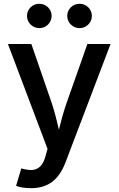

<svg xmlns="http://www.w3.org/2000/svg" viewBox="-20 -776 620 1004"><path d="M64 195.8C78.6 202.1 107.9 208 142.1 208C233.9 208 288.6 161.6 322.3 73.7L558.1 -545.9H437L329.1 -240.2C312.5 -192.9 299.8 -145.5 288.1 -98.1C276.9 -145.5 265.6 -192.4 249.5 -240.2L144 -545.9H21.5L228.5 2.4L217.8 40.5C200.2 108.4 160.6 122.6 104.5 107.9L91.3 104.5ZM396 -628.9C431.6 -628.9 460.4 -657.7 460.4 -692.9C460.4 -728 431.6 -756.3 396 -756.3C360.4 -756.3 331.5 -728 331.5 -692.9C331.5 -657.7 360.4 -628.9 396 -628.9ZM185.5 -628.9C221.2 -628.9 250 -657.7 250 -692.9C250 -728 221.2 -756.3 185.5 -756.3C149.9 -756.3 121.1 -728 121.1 -692.9C121.1 -657.7 149.9 -628.9 185.5 -628.9Z"/></svg>

Font: Raveo Medium
Style: Regular
Weight: 500
Designer: Jakub Foglar, Rasmus Andersson (Inter)
Foundry: Jakubfoglar.com
Version: Version 1.100;Glyphs 3.2.3 (3260)